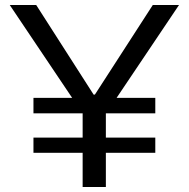

<svg xmlns="http://www.w3.org/2000/svg" viewBox="-20 -749 756 769"><path d="M311 0V-137H114V-198H311V-295H114V-357H269L19 -729H125L355 -370H360L592 -729H697L447 -357H602V-295H404V-198H602V-137H404V0Z"/></svg>

Font: Mona Sans Expanded
Style: Regular
Weight: 400
Width: 7
Designer: Deni Anggara
Foundry: GitHub
Version: Version 2.000